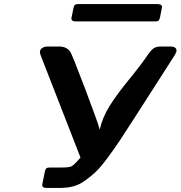

<svg xmlns="http://www.w3.org/2000/svg" viewBox="-20 -922 886 942"><path d="M213.9 -693.8H270Q306.2 -693.8 324.2 -668.9Q332 -659.2 396.5 -489.5Q460.9 -319.8 469.2 -286.1Q482.4 -345.2 517.1 -401.1Q551.8 -457 612.3 -531Q672.9 -605 705.1 -652.8Q722.2 -677.7 735.1 -685.8Q748 -693.8 771 -693.8H815.9Q845.7 -693.8 846.2 -672.9Q846.2 -667 836.9 -650.9L636.2 -337.9Q591.3 -268.1 565.7 -229.5Q540 -190.9 506.6 -146Q473.1 -101.1 450 -79.1Q426.8 -57.1 397.5 -36.1Q368.2 -15.1 339.1 -7.6Q310.1 0 274.9 0H206.1Q187 0 187 -15.1Q187 -16.1 198.2 -70.8Q199.2 -73.7 200.2 -79.3Q201.2 -85 201.7 -86.9Q202.1 -88.9 204.1 -92Q206.1 -95.2 208 -96.7Q210 -98.1 213.9 -99.1Q217.8 -100.1 223.1 -100.1H280.8Q318.8 -100.1 330.8 -106Q342.8 -111.8 375 -148.9L180.2 -648.9Q175.8 -661.1 175.8 -666Q175.8 -670.9 178 -676.5Q180.2 -682.1 189.7 -688Q199.2 -693.8 213.9 -693.8ZM330.1 -832Q330.1 -834 340.8 -883.8Q342.8 -890.6 344.5 -894.3Q346.2 -897.9 350.6 -899.9Q355 -901.9 362.8 -901.9H752.9Q774.9 -901.9 774.9 -887.2L765.1 -836.9Q762.2 -823.7 757.1 -820.3Q752 -816.9 742.2 -816.9H351.1Q330.1 -816.9 330.1 -832Z"/></svg>

Font: CMU Sans Serif
Style: BoldOblique
Weight: 700
Italic angle: -12°
Version: Version 0.7.0